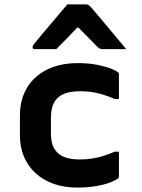

<svg xmlns="http://www.w3.org/2000/svg" viewBox="-20 -835 640 867"><path d="M333 -550Q380 -550 418 -542.5Q456 -535 480.5 -525.5Q505 -516 513 -508Q516 -507 516.5 -504.5Q517 -502 517 -499Q517 -472 517 -444Q517 -416 517 -388H498Q459 -405 422 -414Q385 -423 342 -423Q299 -423 269.5 -411.5Q240 -400 225 -373.5Q210 -347 210 -304V-231Q210 -203 217 -182Q224 -161 239 -146Q254 -131 279 -123Q304 -115 341 -115Q370 -115 396 -119Q422 -123 447 -131Q472 -139 498 -150H517Q517 -122 517 -94Q517 -66 517 -38Q517 -36 516.5 -34Q516 -32 514 -30Q505 -22 480 -12Q455 -2 416 5Q377 12 329 12Q268 12 220.5 -5.5Q173 -23 139.5 -54Q106 -85 88 -128Q70 -171 70 -223V-314Q70 -384 101 -437Q132 -490 191 -520Q250 -550 333 -550ZM284 -815Q305 -815 326.5 -815Q348 -815 369 -815Q377 -815 382 -811Q387 -807 399 -793Q406 -784 424 -763.5Q442 -743 464 -716Q486 -689 509 -662Q532 -635 550 -613Q524 -613 499 -613Q474 -613 448 -613Q437 -613 431.5 -615Q426 -617 419 -624Q408 -635 382.5 -661.5Q357 -688 314 -731L364 -710H302L350 -733Q310 -690 283 -662.5Q256 -635 234 -613H137Q133 -613 131 -614Q129 -615 128 -617.5Q127 -620 127 -622Q127 -627 130 -631Q133 -635 145 -650Q156 -664 175 -686.5Q194 -709 215.5 -734Q237 -759 255 -781Q273 -803 284 -815Z"/></svg>

Font: Recursive Monospace
Style: Bold
Weight: 700
Version: Version 1.047